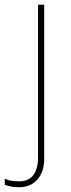

<svg xmlns="http://www.w3.org/2000/svg" viewBox="-70 -548 297 808"><path d="M11 240Q-8 240 -23 237Q-38 234 -50 230V204Q-35 211 -19.5 213Q-4 215 11 215Q51 215 70.5 188.5Q90 162 90 116V-528H116V120Q116 160 101.5 187Q87 214 63.5 227Q40 240 11 240Z"/></svg>

Font: Noto Sans Cham Thin
Style: Regular
Weight: 250
Version: Version 2.002